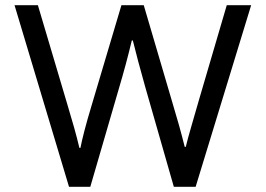

<svg xmlns="http://www.w3.org/2000/svg" viewBox="-20 -720 1024 740"><path d="M246 0 36 -700H126L240 -316Q254 -270 265.5 -229Q277 -188 286 -150H290Q295 -176 305.5 -216.5Q316 -257 332 -310L448 -700H534L644 -326Q658 -280 670 -237Q682 -194 692 -154H696Q704 -187 717 -231.5Q730 -276 746 -332L854 -700H948L734 0H650L540 -384Q509 -494 492 -564H488Q477 -518 464.5 -471.5Q452 -425 438 -378L328 0Z"/></svg>

Font: Liter
Style: Regular
Weight: 400
Designer: Anton Skugarov
Foundry: skugi
Version: Version 1.004; ttfautohint (v1.8.4.7-5d5b)